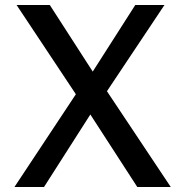

<svg xmlns="http://www.w3.org/2000/svg" viewBox="-20 -743 736 763"><path d="M658.5 0H525.5L339 -288L155 0H37.5L281.5 -368.5L46 -723H178L348.5 -458.5L517.5 -723H633.5L405 -380.5Z"/></svg>

Font: Public Sans Medium
Style: Regular
Weight: 500
Designer: The Public Sans Project Authors: Dan O. Williams and USWDS (Libre Franklin designed by Pablo Impallari and Rodrigo Fuenz
Version: Version 1.007